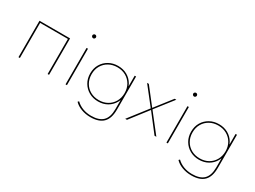

<svg xmlns="http://www.w3.org/2000/svg" viewBox="-51 -1438 3139 2360"><g transform="rotate(30 1518.5 -257.5)"><path d="M117 0V-517H551V0H531V-506L539 -498H129L137 -506V0Z M785 0V-517H805V0ZM795 -660Q785 -660 777 -668Q769 -676 769 -686Q769 -697 777 -704.5Q785 -712 795 -712Q806 -712 813.5 -704.5Q821 -697 821 -686Q821 -676 813.5 -668Q806 -660 795 -660Z M1249 197Q1179 197 1118 174Q1057 151 1020 111L1034 97Q1074 136 1129 157Q1184 178 1249 178Q1361 178 1414.5 125Q1468 72 1468 -43V-209L1478 -269L1468 -329V-517H1488V-46Q1488 79 1428.5 138Q1369 197 1249 197ZM1234 -17Q1162 -17 1104.5 -49.5Q1047 -82 1013.5 -139Q980 -196 980 -269Q980 -343 1013.5 -399.5Q1047 -456 1104.5 -488Q1162 -520 1234 -520Q1307 -520 1363.5 -488Q1420 -456 1452.5 -399.5Q1485 -343 1485 -269Q1485 -196 1452.5 -139Q1420 -82 1363.5 -49.5Q1307 -17 1234 -17ZM1234 -36Q1302 -36 1354.5 -65.5Q1407 -95 1437.5 -148Q1468 -201 1468 -269Q1468 -338 1437.5 -390Q1407 -442 1354.5 -471.5Q1302 -501 1234 -501Q1167 -501 1114 -471.5Q1061 -442 1030.5 -390Q1000 -338 1000 -269Q1000 -201 1030.5 -148Q1061 -95 1114 -65.5Q1167 -36 1234 -36Z M1632 0 1843 -272 1842 -265 1644 -517H1669L1856 -277H1848L2035 -517H2059L1859 -261L1860 -273L2074 0H2048L1850 -256H1855L1657 0Z M2217 0V-517H2237V0ZM2227 -660Q2217 -660 2209 -668Q2201 -676 2201 -686Q2201 -697 2209 -704.5Q2217 -712 2227 -712Q2238 -712 2245.5 -704.5Q2253 -697 2253 -686Q2253 -676 2245.5 -668Q2238 -660 2227 -660Z M2681 197Q2611 197 2550 174Q2489 151 2452 111L2466 97Q2506 136 2561 157Q2616 178 2681 178Q2793 178 2846.5 125Q2900 72 2900 -43V-209L2910 -269L2900 -329V-517H2920V-46Q2920 79 2860.5 138Q2801 197 2681 197ZM2666 -17Q2594 -17 2536.5 -49.5Q2479 -82 2445.5 -139Q2412 -196 2412 -269Q2412 -343 2445.5 -399.5Q2479 -456 2536.5 -488Q2594 -520 2666 -520Q2739 -520 2795.5 -488Q2852 -456 2884.5 -399.5Q2917 -343 2917 -269Q2917 -196 2884.5 -139Q2852 -82 2795.5 -49.5Q2739 -17 2666 -17ZM2666 -36Q2734 -36 2786.5 -65.5Q2839 -95 2869.5 -148Q2900 -201 2900 -269Q2900 -338 2869.5 -390Q2839 -442 2786.5 -471.5Q2734 -501 2666 -501Q2599 -501 2546 -471.5Q2493 -442 2462.5 -390Q2432 -338 2432 -269Q2432 -201 2462.5 -148Q2493 -95 2546 -65.5Q2599 -36 2666 -36Z"/></g></svg>

Font: Montserrat Alternates Thin
Style: Regular
Weight: 100
Designer: Julieta Ulanovsky
Foundry: Julieta Ulanovsky
Version: Version 9.000